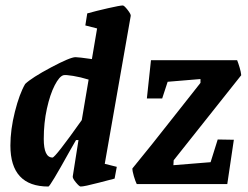

<svg xmlns="http://www.w3.org/2000/svg" viewBox="-20 -673 907 702"><path d="M458 -615 363 -74 407 -63 399 -20Q395 -19 341.5 -5Q288 9 275 9Q270 9 257.5 -6Q245 -21 246 -28L267 -161H258L234 -119Q163 9 157 9Q18 9 18 -141Q18 -199 34.5 -264.5Q51 -330 72 -366Q96 -389 166.5 -426.5Q237 -464 256 -464Q267 -464 316 -457L335 -569L292 -580L299 -624Q331 -633 375 -643Q419 -653 429 -653Q434 -653 446.5 -637Q459 -621 458 -615ZM279 -234 304 -382Q275 -391 247.5 -395.5Q220 -400 212 -398Q197 -394 180 -361Q163 -328 151.5 -276Q140 -224 140 -165Q140 -97 172 -97Q182 -97 279 -234ZM776 -163 835 -162 811 0H480Q475 -10 469.5 -28.5Q464 -47 464 -57Q518 -122 642 -280L713 -370V-384L593 -374L573 -313H517L532 -453H847Q851 -443 856 -426.5Q861 -410 862 -398L615 -87L614 -69L750 -80Z"/></svg>

Font: Grenze SemiBold
Style: Italic
Weight: 600
Italic angle: -10°
Designer: Renata Polastri
Foundry: Omnibus-Type
Version: Version 1.002; ttfautohint (v1.8)